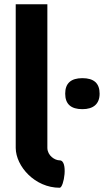

<svg xmlns="http://www.w3.org/2000/svg" viewBox="-20 -780 489 904"><path d="M54 -83C55 3 144 104 261 104C281 104 302 -25 261 -25C238 -25 204 -47 203 -83V-760H54ZM449 -339C449 -388 422 -412 368 -412C314 -412 287 -388 287 -339C287 -290 314 -266 368 -266C419 -266 449 -290 449 -339Z"/></svg>

Font: Passageway
Style: Regular
Weight: 700
Foundry: Ascender Corporation
Version: Version 1.11